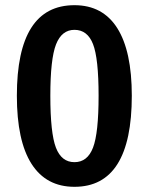

<svg xmlns="http://www.w3.org/2000/svg" viewBox="-20 -705 573 740"><path d="M267 -685Q376 -685 432 -596.5Q488 -508 488 -336Q488 15 267 15Q158 15 101.5 -73.5Q45 -162 45 -336Q45 -685 267 -685ZM267 -590Q218 -590 196 -534Q174 -478 174 -336Q174 -192 195.5 -136Q217 -80 267 -80Q317 -80 338.5 -136Q360 -192 360 -336Q360 -480 338.5 -535Q317 -590 267 -590Z"/></svg>

Font: Fira Sans Condensed Medium
Style: Regular
Weight: 500
Width: 3
Designer: Carrois Corporate & Edenspiekermann AG
Foundry: Carrois Corporate GbR & Edenspiekermann AG
Version: Version 4.203;PS 004.203;hotconv 1.0.88;makeotf.lib2.5.64775